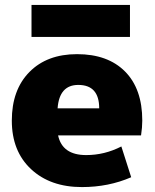

<svg xmlns="http://www.w3.org/2000/svg" viewBox="-20 -750 631 780"><path d="M108 -600V-730H508V-600ZM214 -310H383Q383 -405 298 -405Q221 -405 214 -310ZM216 -200Q233 -120 330 -120Q405 -120 473 -155L513 -30Q421 10 313 10Q184 10 106 -63Q28 -136 28 -260Q28 -385 99.5 -457.5Q171 -530 293 -530Q418 -530 488 -459.5Q558 -389 558 -260Q558 -233 553 -200Z"/></svg>

Font: Mplus 1p Black
Style: Regular
Weight: 900
Version: Version 1.061